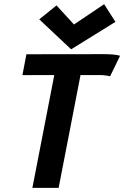

<svg xmlns="http://www.w3.org/2000/svg" viewBox="-20 -909 601 929"><path d="M324.2 -670.4 169.9 -815.4 253.4 -882.8 337.9 -790.5 483.9 -888.7 538.6 -803.2ZM136.7 0Q154.3 -91.3 189.7 -272.9Q225.1 -454.6 242.7 -545.9Q187 -545.9 143.3 -545.7Q99.6 -545.4 88.4 -545.4Q91.3 -562 98.1 -595.7Q105 -629.4 107.9 -646.5Q133.8 -646.5 282.7 -646.7Q431.6 -647 481.4 -647Q535.2 -647 561 -639.2Q553.2 -622.6 537.1 -589.6Q521 -556.6 512.7 -540Q488.3 -545.9 459 -545.9H369.6Q352.1 -454.6 316.7 -272.9Q281.2 -91.3 263.7 0Z"/></svg>

Font: Fantasque Sans Mono
Style: Bold Italic
Weight: 700
Italic angle: -11°
Monospace: yes
Designer: Jany Belluz
Version: Version 1.7.1